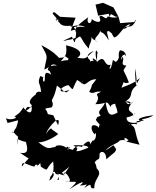

<svg xmlns="http://www.w3.org/2000/svg" viewBox="-20 -1241 1114 1369"><path d="M325 -413C314 -464 291 -496 263 -423C314 -509 359 -441 356 -506C339 -542 360 -511 386 -631C454 -579 443 -570 475 -600C378 -564 407 -625 468 -634C512 -589 486 -595 530 -671C580 -642 555 -627 567 -672C565 -634 547 -663 557 -657C594 -610 596 -676 667 -676C606 -598 656 -663 616 -586C651 -565 650 -594 702 -587C631 -557 713 -570 660 -498C746 -497 735 -539 772 -472C755 -501 821 -505 803 -497C796 -496 812 -483 818 -438C765 -409 747 -416 731 -524C723 -462 662 -457 698 -416C661 -399 682 -418 663 -386C682 -365 694 -329 711 -396C680 -359 690 -313 678 -338C620 -373 624 -312 655 -283C663 -315 677 -251 641 -235C666 -268 614 -214 619 -196C634 -245 600 -244 563 -193C518 -213 479 -174 470 -73C536 -191 550 -179 502 -203C521 -208 606 -209 610 -188C504 -145 542 -167 455 -184C453 -173 503 -214 462 -170C482 -217 431 -183 461 -176C446 -209 375 -212 375 -193C324 -187 330 -168 254 -226C305 -225 382 -271 395 -286C361 -309 336 -334 344 -311C350 -308 358 -357 307 -287C324 -336 422 -443 394 -348L360 -419L313 -429ZM120 -413C71 -391 136 -440 95 -330C67 -295 89 -294 62 -299C83 -315 90 -251 159 -251C92 -281 118 -302 102 -206C106 -274 94 -242 165 -229C176 -184 189 -139 122 -152C133 -147 152 -128 206 -99C263 -149 201 -75 224 -166C195 -113 182 -117 136 -53C132 -106 182 -58 226 -53C230 -83 275 -57 212 -50C280 -58 262 -107 271 -53C333 -13 297 -34 359 -90C373 20 332 9 338 29C310 79 390 1 354 -9C367 -32 397 6 440 9C390 -50 385 7 387 1C418 9 371 54 400 40C391 -9 414 41 370 -34C369 35 421 -7 475 -52C437 3 414 35 439 -11C469 0 507 79 444 49C506 70 564 26 476 108C604 24 572 70 548 81C607 84 612 50 581 100C659 43 600 111 653 101C647 28 723 8 666 -44C682 29 670 -68 655 -83C681 -122 690 -85 690 -146C703 -169 738 -160 738 -105C780 -145 814 -158 806 -182C777 -217 807 -211 732 -168C776 -218 851 -225 830 -250C820 -222 847 -258 887 -234C847 -248 872 -275 897 -238C863 -233 880 -232 975 -209C932 -305 959 -338 902 -355C908 -364 905 -341 898 -355C923 -339 900 -365 957 -355C942 -394 976 -368 1008 -385C956 -394 1032 -387 1074 -419C1014 -413 935 -394 986 -376C934 -355 879 -363 883 -404C949 -414 958 -459 929 -417C937 -449 853 -438 935 -523C879 -478 953 -492 871 -517C951 -526 887 -469 878 -520C942 -562 886 -582 960 -636C945 -610 944 -710 942 -756C967 -644 939 -616 978 -686C937 -644 865 -625 846 -615C875 -691 848 -633 899 -653C856 -767 850 -718 881 -774C828 -773 875 -821 852 -837C851 -786 829 -848 872 -852C880 -816 888 -881 835 -882C808 -836 864 -834 767 -768C817 -812 829 -780 785 -814C769 -722 751 -745 770 -780C716 -761 737 -863 671 -799C656 -858 661 -904 676 -865C668 -845 678 -851 668 -808C621 -849 644 -803 675 -776C636 -842 614 -778 623 -813C615 -814 576 -850 648 -877C585 -826 605 -818 532 -829C582 -865 533 -901 451 -918C463 -829 427 -837 442 -842C485 -810 465 -832 466 -812C398 -811 401 -782 443 -841C439 -819 355 -839 413 -816C384 -844 372 -868 275 -919C329 -820 314 -853 296 -745C340 -762 345 -797 387 -774C316 -779 299 -730 353 -733C383 -752 298 -745 385 -848C323 -831 301 -808 345 -708C273 -760 317 -648 288 -661C278 -703 310 -678 267 -699C244 -640 266 -661 273 -585C217 -601 231 -518 267 -589C193 -543 176 -514 208 -490C184 -449 184 -520 151 -434C194 -500 117 -406 206 -482C213 -404 159 -454 147 -475C122 -438 121 -435 82 -410C122 -402 48 -378 22 -399L34 -364L131 -389ZM764 -1116C765 -1158 780 -1133 806 -1121C836 -1129 812 -1103 748 -1124C733 -1087 711 -1146 688 -1121C715 -1066 655 -1085 635 -1105C629 -1058 591 -1074 609 -1118C520 -1053 486 -1026 553 -980C541 -1019 540 -1071 506 -1044C550 -1000 564 -1052 559 -1039L484 -1022L519 -1115L409 -1121C396 -1132 381 -1143 368 -1154C328 -1147 399 -1119 382 -1092C359 -1126 428 -1066 424 -1124C418 -1104 382 -1092 394 -1089C414 -1073 410 -1049 489 -1058C461 -1031 525 -1082 588 -1047C490 -1063 543 -1023 510 -945C531 -991 511 -959 466 -957C421 -944 412 -942 493 -979C526 -897 504 -967 528 -967C566 -1000 545 -968 613 -894C616 -941 644 -934 627 -1019C626 -946 660 -963 675 -941C634 -967 680 -976 696 -1022C702 -996 708 -1033 756 -952C751 -982 729 -1032 760 -1017C798 -983 762 -1020 793 -974C827 -974 863 -1067 911 -1068C842 -1001 852 -1059 900 -1051C948 -1055 958 -1133 938 -1084L837 -1076L825 -1121L789 -1188L714 -1221L661 -1208L680 -1129L755 -1143Z"/></svg>

Font: Hussar Lance
Style: ExBdObl
Weight: 700
Foundry: Cannot Into Space Fonts, PlusOne Fonts
Version: Version 2.270